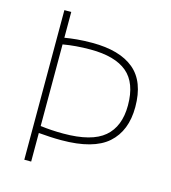

<svg xmlns="http://www.w3.org/2000/svg" viewBox="-110 -829 817 918"><g transform="rotate(15 298.5 -370.0)"><path d="M95 0V-740.5H129V-613Q155.5 -617.5 189.5 -620.8Q223.5 -624 265 -624Q401 -624 471.8 -565.2Q542.5 -506.5 542.5 -380.5Q542.5 -262.5 471 -199.2Q399.5 -136 241 -136Q211.5 -136 185.2 -137.5Q159 -139 129 -141.5V0ZM242.5 -169Q382.5 -169 444.5 -221.8Q506.5 -274.5 506.5 -379Q506.5 -490 446.5 -540.5Q386.5 -591 265 -591Q227 -591 193.8 -588.2Q160.5 -585.5 129 -580V-176Q156.5 -172.5 184 -170.8Q211.5 -169 242.5 -169Z"/></g></svg>

Font: Encode Sans Condensed Thin Thin
Style: Regular
Weight: 250
Version: Version 3.002